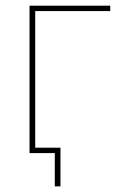

<svg xmlns="http://www.w3.org/2000/svg" viewBox="-20 -539 432 676"><path d="M368.2 -500H104V-19H192.9V117.2H172.9V0H84V-519H368.2Z"/></svg>

Font: Rawline Thin
Style: Regular
Weight: 250
Designer: Matt McInerney, Pablo Impallari, Rodrigo Fuenzalida
Foundry: Matt McInerney, Pablo Impallari, Rodrigo Fuenzalida
Version: Version 4.020;PS 004.020;hotconv 1.0.88;makeotf.lib2.5.64775